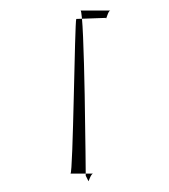

<svg xmlns="http://www.w3.org/2000/svg" viewBox="-20 -392 322 365"><path d="M114 -62C119 -62 122 -351 125 -356C126 -356 181 -358 181 -358C182 -352 185 -372 190 -372H133C141 -372 143 -49 143 -58L148 -48C148 -44 152 -61 157 -62Z"/></svg>

Font: pokerface
Style: Regular
Weight: 400
Version: Version 1